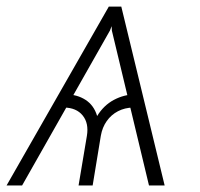

<svg xmlns="http://www.w3.org/2000/svg" viewBox="-24 -566 609 586"><path d="M430.7 0 317.4 -472.7 314 -545.9H346.2L478.5 0ZM215.8 0 241.2 -151.4Q247.6 -189.9 228.3 -213.6Q209 -237.3 171.4 -237.8L177.7 -277.8Q211.4 -277.8 237.1 -261.2Q262.7 -244.6 272.5 -211.9Q292.5 -244.6 323.7 -261.2Q355 -277.8 388.7 -277.8L382.3 -237.8Q356.9 -237.3 336.2 -226.6Q315.4 -215.8 301.8 -196.5Q288.1 -177.2 283.7 -151.4L258.8 0ZM-3.9 0 308.1 -545.9H340.3L311.5 -472.7L43.5 0Z"/></svg>

Font: Inter ExtraLight
Style: Italic
Weight: 250
Italic angle: -9.3988°
Designer: Rasmus Andersson
Foundry: rsms
Version: Version 4.001;git-66647c0bb